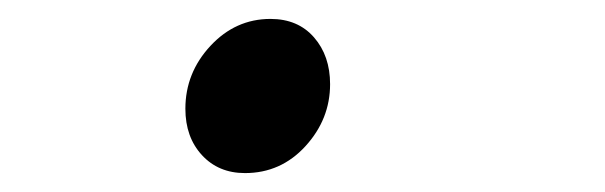

<svg xmlns="http://www.w3.org/2000/svg" viewBox="-20 -171 640 203"><path d="M239 12Q211 12 193.5 -7Q176 -26 176 -56Q176 -94 202.5 -122.5Q229 -151 266 -151Q295 -151 312 -131.5Q329 -112 329 -82Q329 -45 303 -16.5Q277 12 239 12Z"/></svg>

Font: TypoPRO Source Code Pro
Style: Italic
Weight: 400
Italic angle: -11°
Monospace: yes
Designer: Paul D. Hunt, Teo Tuominen
Foundry: Adobe Systems Incorporated
Version: Version 1.030;PS 1.0;hotconv 1.0.84;makeotf.lib2.5.63406